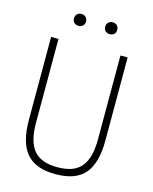

<svg xmlns="http://www.w3.org/2000/svg" viewBox="-133 -999 870 1094"><g transform="rotate(15 301.5 -452.0)"><path d="M302 9Q183.5 9 129.8 -54.2Q76 -117.5 76 -249.5V-740H119.5V-243.5Q119.5 -136 162 -84Q204.5 -32 302 -32Q400 -32 442.5 -84Q485 -136 485 -243.5V-740H527.5V-249.5Q527.5 -117.5 474.2 -54.2Q421 9 302 9ZM394 -841.5Q378.5 -841.5 368.5 -850.8Q358.5 -860 358.5 -876Q358.5 -892 368.5 -901.8Q378.5 -911.5 394 -911.5Q410 -911.5 419.8 -901.8Q429.5 -892 429.5 -876Q429.5 -860 419.8 -850.8Q410 -841.5 394 -841.5ZM210 -841.5Q194 -841.5 184.2 -850.8Q174.5 -860 174.5 -876Q174.5 -892 184.2 -901.8Q194 -911.5 210 -911.5Q225.5 -911.5 235.5 -901.8Q245.5 -892 245.5 -876Q245.5 -860 235.5 -850.8Q225.5 -841.5 210 -841.5Z"/></g></svg>

Font: Encode Sans Cnd XLt
Style: Regular
Weight: 200
Width: 3
Designer: Multiple Designers
Foundry: Impallari Type
Version: Version 3.002; ttfautohint (v1.8.3) -l 8 -r 50 -G 200 -x 14 